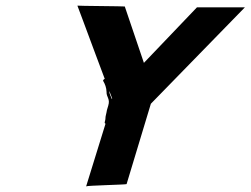

<svg xmlns="http://www.w3.org/2000/svg" viewBox="-20 -715 889 681"><path d="M357.9 -317C357.7 -313 355.2 -308 355.2 -305C353.4 -299 354.9 -294 352.7 -287C351.5 -283 350.3 -279 352.7 -277C359.5 -273 360.8 -284 362.1 -288C364.2 -295 362.7 -300 364.6 -306C364.8 -310 366 -314 367.2 -318L285.5 -54C286.4 -57 428.3 -60 429 -62C429.6 -64 514.2 -344 515.1 -347L848.6 -689H678.6L490.4 -492L422.6 -692C422.9 -693 254.2 -694 254.5 -695C254.8 -696 379.8 -356 381.5 -358C383.1 -360 383.7 -362 385 -363C397.3 -377 406.8 -395 420.4 -407C433.8 -418 444.4 -433 457.7 -444C462.3 -449 458.1 -455 452.6 -450C439.2 -439 430.6 -424 416.3 -413C400.6 -401 388.2 -380 376.3 -364C374 -373 367.5 -381 367.8 -392C368 -409 362 -422 354.7 -434C352.9 -438 344.1 -432 345.9 -428C352.5 -417 357.5 -404 357.9 -389C357.1 -370 371.6 -365 363.9 -340L361.5 -332L359.4 -325C358.4 -322 358.8 -320 357.9 -317Z"/></svg>

Font: Hussar Wojna
Style: 3Obl
Weight: 400
Designer: Robert Jablonski
Foundry: Cannot Into Space Fonts
Version: Version 1.01